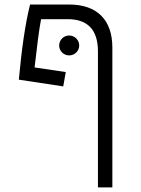

<svg xmlns="http://www.w3.org/2000/svg" viewBox="-20 -606 626 851"><path d="M414.1 224.6H478V-395.5C478 -517.6 410.2 -585.9 287.1 -585.9H113.3C91.8 -501 75.7 -386.7 63.5 -252.9L260.3 -223.1L271.5 -286.6L133.3 -307.1C144 -401.4 153.3 -476.1 162.1 -521H280.3C367.2 -521 414.1 -475.1 414.1 -378.4ZM286.6 -360.4C311 -360.4 331.1 -379.9 331.1 -404.3C331.1 -428.7 311 -448.7 286.6 -448.7C262.2 -448.7 242.2 -428.7 242.2 -404.3C242.2 -379.9 262.2 -360.4 286.6 -360.4Z"/></svg>

Font: Cascadia Code Light
Style: Regular
Weight: 300
Monospace: yes
Designer: Aaron Bell
Foundry: Saja Typeworks
Version: Version 2404.023